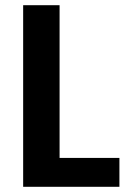

<svg xmlns="http://www.w3.org/2000/svg" viewBox="-20 -718 499 738"><path d="M209 -698V-111H439V0H69V-698Z"/></svg>

Font: Poppins SemiBold
Style: Regular
Weight: 600
Designer: Ninad Kale (Devanagari), Jonny Pinhorn (Latin)
Foundry: Indian Type Foundry
Version: Version 3.002 2017